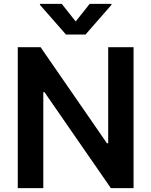

<svg xmlns="http://www.w3.org/2000/svg" viewBox="-20 -971 781 991"><path d="M669.4 -727.3V0H552.2L209.5 -495.4H203.5V0H71.7V-727.3H189.6L532 -231.5H538.4V-727.3ZM298.7 -951 370.7 -860.1 442.8 -951H555.4V-946L421.2 -792.6H320.7L186.1 -946V-951Z"/></svg>

Font: InterMG SemiBold
Style: Regular
Weight: 600
Designer: Rasmus Andersson
Foundry: rsms
Version: Version 3.019;December 26, 2023;FontCreator 15.0.0.2955 64-b